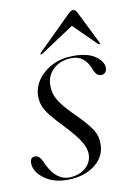

<svg xmlns="http://www.w3.org/2000/svg" viewBox="-74 -652 480 708"><g transform="rotate(-10 166.0 -298.5)"><path d="M127.5 0.5Q164.5 0.5 189.2 -19.8Q214 -40 214.5 -72Q214.5 -93.5 200 -118.2Q185.5 -143 143.5 -188Q114 -218.5 97.2 -239.5Q80.5 -260.5 74 -278.2Q67.5 -296 68 -317Q69 -349.5 89.2 -377.2Q109.5 -405 143.8 -421.8Q178 -438.5 221.5 -438.5Q275 -438.5 303.2 -418.5Q331.5 -398.5 332 -374.5Q332 -363.5 326 -357.2Q320 -351 311.5 -351Q301.5 -351 294.2 -358Q287 -365 280.5 -383.5Q260 -431.5 215 -431.5Q173.5 -431.5 146.2 -407.5Q119 -383.5 119 -345.5Q119 -328 124 -311.5Q129 -295 145.2 -273.2Q161.5 -251.5 195.5 -218Q236.5 -176.5 251 -152Q265.5 -127.5 264 -97.5Q262 -50.5 221.8 -21.2Q181.5 8 120.5 8Q68 8 33.8 -18.2Q-0.5 -44.5 -0.5 -75.5Q-0.5 -98 17.5 -98Q27 -98 34.5 -90.2Q42 -82.5 49.5 -63Q67 -28 86.5 -13.8Q106 0.5 127.5 0.5ZM325 -464.5Q323 -462.5 319 -466L235.5 -548.5L110.5 -466Q105 -463 103.5 -464.5Q102.5 -466.5 106 -471L230 -593.5Q241 -605 249.5 -605Q258.5 -605 264 -593.5L325 -471Q327.5 -466.5 325 -464.5Z"/></g></svg>

Font: Fraunces 144pt Light
Style: Italic
Weight: 300
Italic angle: -16°
Version: Version 1.000;[0bf87f6ff]